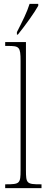

<svg xmlns="http://www.w3.org/2000/svg" viewBox="-20 -979 243 999"><path d="M68 -812V-799H73C111 -846 160 -914 179 -949V-959H134C120 -914 98 -871 68 -812ZM7 0H196V-20H192C119 -20 115 -24 115 -94V-760H7V-740H20C80 -740 87 -736 87 -662V-94C87 -24 83 -20 10 -20H7Z"/></svg>

Font: Noto Serif ExtraCondensed Thin
Style: Regular
Weight: 100
Width: 2
Designer: Monotype Design Team
Foundry: Monotype Imaging Inc.
Version: Version 2.013